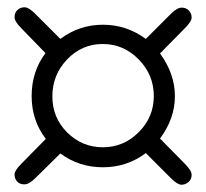

<svg xmlns="http://www.w3.org/2000/svg" viewBox="-20 -525 567 528"><path d="M38 -74 106 -143Q67 -194 67 -261Q67 -328 105 -379L38 -448Q20 -466 20 -478Q20 -490 28 -497.5Q36 -505 47.5 -505Q59 -505 77 -487L146 -418Q198 -457 263 -457Q328 -457 381 -418L450 -487Q467 -504 479.5 -504Q492 -504 499.5 -496Q507 -488 507 -477Q507 -466 489 -448L420 -378Q461 -322 461 -260.5Q461 -199 420 -144L489 -74Q507 -56 507 -44Q507 -32 498.5 -24.5Q490 -17 479 -17Q468 -17 450 -35L381 -104Q329 -65 263 -65Q197 -65 146 -103L77 -35Q60 -18 47 -18Q34 -18 27 -26Q20 -34 20 -45Q20 -56 38 -74ZM164.5 -361.5Q124 -319 124 -260Q124 -201 165 -160.5Q206 -120 263 -120Q320 -120 361.5 -161.5Q403 -203 403 -261Q403 -319 361.5 -361.5Q320 -404 262.5 -404Q205 -404 164.5 -361.5Z"/></svg>

Font: Sorts Mill Goudy
Style: Italic
Weight: 400
Italic angle: -7.40001°
Version: Version 003.101